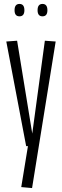

<svg xmlns="http://www.w3.org/2000/svg" viewBox="-20 -743 316 976"><path d="M88 208 122 0H113L12 -532L67 -536L144 -64L208 -536L263 -532L143 213ZM196 -660Q171 -660 171 -691Q171 -723 196 -723Q221 -723 221 -691Q221 -660 196 -660ZM79 -660Q54 -660 54 -691Q54 -723 79 -723Q104 -723 104 -691Q104 -660 79 -660Z"/></svg>

Font: Georama ExtraCondensed Light
Style: Regular
Weight: 300
Width: 2
Designer: Jean-Baptiste Levee
Foundry: Production Type
Version: Version 1.000